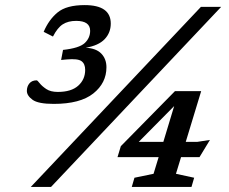

<svg xmlns="http://www.w3.org/2000/svg" viewBox="-20 -734 900 754"><path d="M101 0 769 -707H848.5L180.5 0ZM220 -498.5 227.5 -538Q291.5 -545 312.8 -565Q334 -585 334 -613Q334 -652 279 -652Q247.5 -652 226.5 -638.5Q205.5 -625 188 -590.5L151.5 -609Q171.5 -656.5 206.2 -685.2Q241 -714 312.5 -714Q415 -714 415 -641.5Q415 -605.5 391 -580.2Q367 -555 316.5 -546.5Q357.5 -544.5 377.8 -523.5Q398 -502.5 398 -470Q398 -408 346.5 -367Q295 -326 191 -326Q130 -326 107.8 -342.2Q85.5 -358.5 85.5 -377Q85.5 -394.5 95.5 -406.5Q105.5 -418.5 124 -418.5Q127 -418.5 135.8 -407.2Q144.5 -396 161.5 -384.5Q178.5 -373 207 -373Q260 -373 287.2 -397.5Q314.5 -422 314.5 -459.5Q314.5 -483.5 299.8 -494Q285 -504.5 241.5 -500.5ZM667 -376H770L709.5 -177H755.5L804.5 -184.5L763.5 -117H691L671 -51.5L742.5 -36L732 0H497.5L508 -36L583 -51.5L603 -117H441.5L454.5 -160ZM621.5 -177 664 -317.5 525 -177Z"/></svg>

Font: Newsreader 6pt
Style: Italic
Weight: 400
Italic angle: -17°
Designer: Hugues Gentile
Foundry: Production Type
Version: Version 1.003; ttfautohint (v1.8.3)